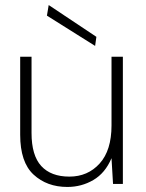

<svg xmlns="http://www.w3.org/2000/svg" viewBox="-20 -729 578 761"><path d="M247 12Q166 12 113 -37Q60 -86 60 -195V-504H105V-202Q105 -113 143.5 -71Q182 -29 255 -29Q328 -29 375 -81Q422 -133 422 -232V-504H467V0H428L422 -102Q397 -43 350 -15.5Q303 12 247 12ZM357 -547 166 -667 173 -709 362 -583Z"/></svg>

Font: DM Sans ExtraLight
Style: Regular
Weight: 200
Designer: Colophon Foundry, Jonny Pinhorn
Foundry: Colophon Foundry
Version: Version 4.004; ttfautohint (v1.8.4.7-5d5b)